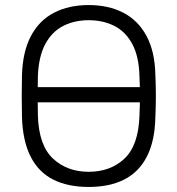

<svg xmlns="http://www.w3.org/2000/svg" viewBox="-20 -730 702 760"><path d="M107 -325V-385H573V-325ZM331 10Q248 10 190 -19.5Q132 -49 101 -110.5Q70 -172 67 -266Q66 -311 66 -350Q66 -389 67 -434Q70 -527 103 -588.5Q136 -650 194.5 -680Q253 -710 331 -710Q409 -710 467.5 -680Q526 -650 559.5 -588.5Q593 -527 595 -434Q597 -389 597 -350Q597 -311 595 -266Q593 -172 561.5 -110.5Q530 -49 472 -19.5Q414 10 331 10ZM331 -50Q417 -50 472.5 -102Q528 -154 532 -271Q534 -316 534 -350Q534 -384 532 -429Q530 -507 503.5 -556Q477 -605 432.5 -627.5Q388 -650 331 -650Q275 -650 230.5 -627.5Q186 -605 159.5 -556Q133 -507 130 -429Q129 -384 129 -350Q129 -316 130 -271Q134 -154 190 -102Q246 -50 331 -50Z"/></svg>

Font: Rubik Light
Style: Regular
Weight: 300
Designer: Hubert and Fischer
Foundry: Hubert and Fischer
Version: Version 2.300;gftools[0.9.30]